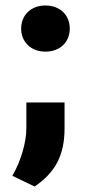

<svg xmlns="http://www.w3.org/2000/svg" viewBox="-20 -515 331 699"><path d="M106 164C181 113 215 51 215 -48V-142H76V-48C76 3 56 72 25 125ZM145 -327C200 -327 234 -363 234 -411C234 -459 200 -495 145 -495C92 -495 57 -459 57 -411C57 -363 92 -327 145 -327Z"/></svg>

Font: Gantari ExtraBold
Style: Regular
Weight: 800
Designer: Anugrah Pasau
Foundry: Lafontype
Version: Version 1.000